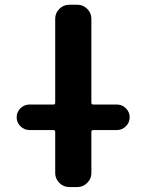

<svg xmlns="http://www.w3.org/2000/svg" viewBox="-20 -793 599 793"><path d="M101.6 -255.9Q80.1 -255.9 64.5 -271.5Q48.8 -287.1 48.8 -308.6Q48.8 -330.1 64.5 -345.7Q80.1 -361.3 101.6 -361.3H201.2Q208 -361.3 208 -369.1V-715.8Q208 -739.3 225.1 -756.3Q242.2 -773.4 265.6 -773.4H299.8Q323.2 -773.4 340.3 -756.3Q357.4 -739.3 357.4 -715.8V-369.1Q357.4 -361.3 365.2 -361.3H462.9Q484.4 -361.3 500 -345.7Q515.6 -330.1 515.6 -308.6Q515.6 -287.1 500 -271.5Q484.4 -255.9 462.9 -255.9H365.2Q357.4 -255.9 357.4 -248V-78.1Q357.4 -54.7 340.3 -37.6Q323.2 -20.5 299.8 -20.5H265.6Q242.2 -20.5 225.1 -37.6Q208 -54.7 208 -78.1V-248Q208 -255.9 201.2 -255.9Z"/></svg>

Font: Gen Jyuu Gothic Bold
Style: Bold
Weight: 700
Designer: [Source Han Sans]
Ryoko NISHIZUKA  (kana & ideographs); Paul D. Hunt (Latin, Greek & Cyrillic); Wenlong ZHANG  (bopomofo
Version: Version 1.002.20150607